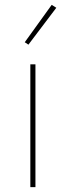

<svg xmlns="http://www.w3.org/2000/svg" viewBox="-20 -771 271 791"><path d="M212 -739 193 -751 82 -597 97 -587ZM126 0V-506H105V0Z"/></svg>

Font: IBM Plex Thai Looped Thin
Style: Regular
Weight: 100
Designer: Mike Abbink, Paul van der Laan, Pieter van Rosmalen, Ben Mitchell, Mark Frömberg
Foundry: Bold Monday
Version: Version 1.0